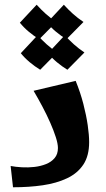

<svg xmlns="http://www.w3.org/2000/svg" viewBox="-20 -792 447 812"><path d="M35 0 25 -90Q46 -86 72.5 -84.5Q99 -83 125.5 -86Q152 -89 174.5 -98Q197 -107 211 -123.5Q225 -140 225 -166Q225 -184 216 -212Q207 -240 192.5 -273Q178 -306 159.5 -341Q141 -376 122 -408L300 -450Q320 -401 332.5 -352.5Q345 -304 351 -262.5Q357 -221 357 -191Q357 -133 332.5 -96Q308 -59 263.5 -38Q219 -17 161 -8.5Q103 0 35 0ZM146 -626Q123 -640 101.5 -658Q80 -676 64 -696L135 -772Q154 -751 173.5 -733.5Q193 -716 218 -699ZM261 -626Q238 -640 216.5 -658Q195 -676 179 -696L250 -772Q269 -751 288.5 -733.5Q308 -716 333 -699ZM150 -497Q127 -511 105.5 -529Q84 -547 68 -567L139 -643Q158 -622 177.5 -604.5Q197 -587 222 -570ZM265 -497Q242 -511 220.5 -529Q199 -547 183 -567L254 -643Q273 -622 292.5 -604.5Q312 -587 337 -570Z"/></svg>

Font: Marhey Medium
Style: Regular
Weight: 500
Designer: Nur Syamsi & Bustanul Arifin
Foundry: Namelatype
Version: Version 1.000